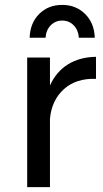

<svg xmlns="http://www.w3.org/2000/svg" viewBox="-20 -764 422 784"><path d="M372 -532V-442Q291 -445 241 -400Q191 -355 184 -279V0H91V-529H184V-415Q210 -472 258 -501.5Q306 -531 372 -532ZM101 -610Q103 -670 140 -707Q177 -744 234 -744Q290 -744 327.5 -707Q365 -670 367 -610H302Q300 -641 281 -660.5Q262 -680 234 -680Q206 -680 187 -660.5Q168 -641 166 -610Z"/></svg>

Font: Gontserrat
Style: Regular
Weight: 400
Designer: Julieta Ulanovsky
Foundry: Julieta Ulanovsky
Version: Version 6.001